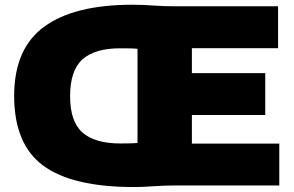

<svg xmlns="http://www.w3.org/2000/svg" viewBox="-20 -766 1213 793"><path d="M532.5 6.5Q279 6.5 158.8 -81.8Q38.5 -170 38.5 -370Q38.5 -565.5 162.8 -656Q287 -746.5 527.5 -746.5Q568 -746.5 613.2 -743.2Q658.5 -740 703 -740H1128.5V-567H772.5V-464H1075.5V-291H772.5V-173H1133.5V0H703Q659.5 0 614.2 3.2Q569 6.5 532.5 6.5ZM477 -173.5Q492.5 -173.5 511.2 -173.8Q530 -174 548 -175.5V-564.5Q530 -566 512.5 -566.2Q495 -566.5 477 -566.5Q372 -566.5 320.8 -521Q269.5 -475.5 269.5 -368.5Q269.5 -263.5 320.8 -218.5Q372 -173.5 477 -173.5Z"/></svg>

Font: Encode Sans SmExp Black
Style: Regular
Weight: 900
Width: 6
Designer: Multiple Designers
Foundry: Impallari Type
Version: Version 3.002; ttfautohint (v1.8.3) -l 8 -r 50 -G 200 -x 14 